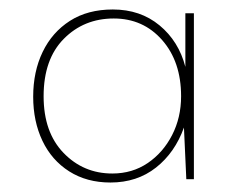

<svg xmlns="http://www.w3.org/2000/svg" viewBox="-20 -732 487 405"><path d="M213 -347Q163 -347 126 -370.5Q89 -394 69.5 -435Q50 -476 50 -528Q50 -581 70 -622.5Q90 -664 127.5 -688Q165 -712 218 -712Q276 -712 316.5 -678.5Q357 -645 371 -591V-704H389V-354H373L368 -463Q349 -410 309 -378.5Q269 -347 213 -347ZM217 -366Q259 -366 291.5 -388Q324 -410 343 -447Q362 -484 362 -529Q362 -602 322 -647.5Q282 -693 220 -693Q157 -693 114.5 -650Q72 -607 72 -529Q72 -453 114 -409.5Q156 -366 217 -366Z"/></svg>

Font: DM Sans 24pt Thin
Style: Regular
Weight: 250
Designer: Colophon Foundry, Jonny Pinhorn
Foundry: Colophon Foundry
Version: Version 4.004;gftools[0.9.30]